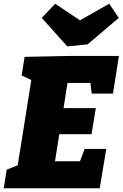

<svg xmlns="http://www.w3.org/2000/svg" viewBox="-32 -1010 658 1030"><path d="M460 -508 453 -565H330L309 -430H482L459 -290H286L263 -145H397L422 -211H538L503 0H-12L4 -100L63 -123L136 -581L84 -605L100 -705L350 -710H606L574 -508ZM397 -901 554 -990 605 -914 438 -772 329 -761 192 -914 264 -990Z"/></svg>

Font: Bitter Pro Black
Style: Italic
Weight: 900
Italic angle: -9°
Designer: Sol Matas, and Bitter project Authors
Foundry: Sol Matas
Version: Version 1.010